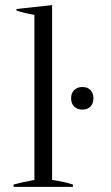

<svg xmlns="http://www.w3.org/2000/svg" viewBox="-20 -728 432 748"><path d="M33 -9Q64 -18 114 -27V-670Q70 -678 44 -687V-693L183 -708V-27Q232 -20 264 -9V0H33ZM257 -345Q257 -365 269 -377Q281 -389 301 -389Q321 -389 332.5 -377Q344 -365 344 -345Q344 -325 332.5 -313Q321 -301 301 -301Q281 -301 269 -313Q257 -325 257 -345Z"/></svg>

Font: Trirong Light
Style: Regular
Weight: 300
Designer: Katatrad Team
Foundry: CadsonDemak
Version: Version 1.001